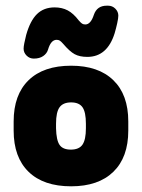

<svg xmlns="http://www.w3.org/2000/svg" viewBox="-20 -644 499 675"><path d="M28 -217V-185Q28 -91 80.5 -40Q133 11 230 11Q326 11 378.5 -40Q431 -91 431 -185V-217Q431 -311 378.5 -362Q326 -413 230 -413Q133 -413 80.5 -362Q28 -311 28 -217ZM282 -209V-193Q282 -153 270 -135.5Q258 -118 229 -118Q201 -118 189.5 -134.5Q178 -151 177 -193V-209Q177 -250 189.5 -267Q202 -284 230 -284Q258 -284 270 -267Q282 -250 282 -209ZM396 -589Q396 -603 385.5 -613.5Q375 -624 360 -624H355Q321 -624 310 -592Q299 -558 280 -558Q273 -558 268.5 -561Q264 -564 257 -572Q238 -597 218 -607.5Q198 -618 172 -618Q134 -618 110 -594.5Q86 -571 72 -521Q68 -505 65.5 -492.5Q63 -480 63 -473Q63 -459 73.5 -448.5Q84 -438 99 -438Q119 -438 132 -447Q145 -456 149 -470Q159 -504 179 -504Q186 -504 190.5 -501Q195 -498 202 -490Q225 -463 242.5 -453.5Q260 -444 287 -444Q357 -444 383 -527Q388 -544 392 -562Q396 -580 396 -589Z"/></svg>

Font: Beiruti Black
Style: Regular
Weight: 900
Designer: Arlette Boutros
Foundry: Boutros
Version: Version 1.41